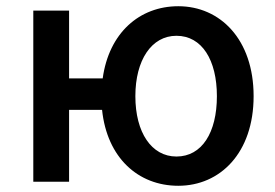

<svg xmlns="http://www.w3.org/2000/svg" viewBox="-20 -584 884 617"><path d="M547 -81C467 -81 415 -158 415 -275C415 -391 467 -469 547 -469C629 -469 677 -391 677 -275C677 -158 629 -81 547 -81ZM553 13C687 13 795 -92 795 -275C795 -458 687 -564 553 -564C428 -564 330 -478 310 -332H202V-550H87V0H202V-231H308C324 -77 424 13 553 13Z"/></svg>

Font: Noto Sans HK Medium
Style: Regular
Weight: 500
Designer: Ryoko NISHIZUKA 西塚涼子 (kana, bopomofo & ideographs); Paul D. Hunt (Latin, Greek & Cyrillic); Sandoll Communications 산돌커뮤니
Foundry: Adobe
Version: Version 2.002;hotconv 1.0.116;makeotfexe 2.5.65601